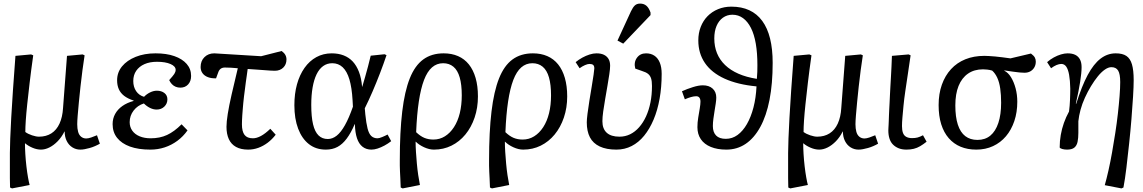

<svg xmlns="http://www.w3.org/2000/svg" viewBox="-20 -819 6363 1069"><path d="M47 230 36 225Q35 199 35 173Q35 147 35 113.5Q35 80 35 33Q35 1 37 -48Q39 -97 42.5 -163.5Q46 -230 52 -315.5Q58 -401 66 -508L153 -516L165 -511Q153 -426 145 -358Q137 -290 131.5 -238Q126 -186 123.5 -148Q121 -110 121 -84Q136 -73 158.5 -65.5Q181 -58 197 -58Q237 -58 266 -76.5Q295 -95 311.5 -131Q328 -167 331 -218L353 -508L440 -516L451 -511Q445 -473 439 -427.5Q433 -382 428 -336Q423 -290 419 -248.5Q415 -207 412.5 -175.5Q410 -144 410 -127Q410 -103 415 -85Q420 -67 432 -57.5Q444 -48 460 -48Q471 -48 487.5 -53.5Q504 -59 520 -66L536 -19Q524 -12 509 -5.5Q494 1 479.5 5Q465 9 452 11.5Q439 14 427 14Q403 14 383 1.5Q363 -11 351.5 -34Q340 -57 340 -87H339Q323 -55 301 -32.5Q279 -10 255 2Q231 14 208 14Q185 14 160.5 3.5Q136 -7 120 -21H119Q119 5 121 38.5Q123 72 127 106.5Q131 141 136 169Q141 197 145 211Z M817 14Q750 14 703.5 -3Q657 -20 632 -51.5Q607 -83 607 -128Q607 -159 621 -184.5Q635 -210 661 -228.5Q687 -247 724 -257V-259Q691 -270 671 -285.5Q651 -301 641.5 -322.5Q632 -344 632 -372Q632 -416 659.5 -449.5Q687 -483 735.5 -502.5Q784 -522 846 -522Q907 -522 951 -506.5Q995 -491 1019.5 -463Q1044 -435 1044 -396Q1044 -367 1027.5 -349Q1011 -331 984 -331Q970 -331 958 -336Q946 -341 937 -350.5Q928 -360 922 -373Q943 -396 950.5 -407.5Q958 -419 958 -430Q958 -450 929.5 -462.5Q901 -475 854 -475Q814 -475 784.5 -462Q755 -449 738.5 -425Q722 -401 722 -368Q722 -335 738 -311.5Q754 -288 782 -280Q796 -295 815.5 -304.5Q835 -314 853 -314Q879 -314 895.5 -301Q912 -288 912 -266Q912 -242 895 -225.5Q878 -209 852 -209Q834 -209 815.5 -218Q797 -227 781 -243Q746 -232 724 -203.5Q702 -175 702 -139Q702 -112 716.5 -91.5Q731 -71 757.5 -60Q784 -49 819 -49Q870 -49 910 -67.5Q950 -86 991 -127L1024 -93Q1000 -59 967.5 -35Q935 -11 897 1.5Q859 14 817 14Z M1362 14Q1321 14 1294 -1Q1267 -16 1254 -44.5Q1241 -73 1241 -113Q1241 -140 1248 -184.5Q1255 -229 1269.5 -292.5Q1284 -356 1304 -439Q1285 -441 1266 -442Q1247 -443 1232 -443Q1218 -443 1208.5 -436Q1199 -429 1194 -413L1183 -383Q1157 -382 1137.5 -389.5Q1118 -397 1107.5 -411.5Q1097 -426 1097 -446Q1097 -480 1118.5 -501Q1140 -522 1173 -522L1434 -506L1548 -535Q1562 -525 1568.5 -513.5Q1575 -502 1575 -488Q1575 -460 1557 -442.5Q1539 -425 1510 -425Q1502 -425 1484.5 -426Q1467 -427 1437 -429.5Q1407 -432 1359 -435Q1357 -417 1354 -398.5Q1351 -380 1348.5 -360Q1346 -340 1343.5 -320.5Q1341 -301 1338.5 -282Q1336 -263 1334.5 -245Q1333 -227 1331.5 -210Q1330 -193 1329 -177.5Q1328 -162 1327.5 -149.5Q1327 -137 1327 -127Q1327 -87 1341.5 -68Q1356 -49 1388 -49Q1409 -49 1433 -62Q1457 -75 1485 -102L1515 -69Q1495 -43 1470.5 -24.5Q1446 -6 1418.5 4Q1391 14 1362 14Z M1794 14Q1739 14 1700 -16.5Q1661 -47 1640 -102.5Q1619 -158 1619 -233Q1619 -297 1633.5 -349.5Q1648 -402 1675.5 -441Q1703 -480 1741.5 -501Q1780 -522 1827 -522Q1864 -522 1893.5 -510.5Q1923 -499 1944 -476.5Q1965 -454 1978.5 -419Q1992 -384 1996 -336H1997Q2005 -363 2013 -391Q2021 -419 2029 -449Q2037 -479 2044 -509L2121 -517L2132 -512Q2116 -464 2096 -412Q2076 -360 2054.5 -310Q2033 -260 2011 -216L2014 -182Q2019 -133 2026.5 -103.5Q2034 -74 2047.5 -61.5Q2061 -49 2082 -49Q2091 -49 2108 -56Q2125 -63 2138 -70L2158 -33Q2140 -19 2120.5 -8.5Q2101 2 2082.5 8Q2064 14 2048 14Q2019 14 1998.5 -2Q1978 -18 1967.5 -49.5Q1957 -81 1956 -128H1955Q1934 -79 1910.5 -47.5Q1887 -16 1859 -1Q1831 14 1794 14ZM1805 -45Q1831 -45 1854.5 -63.5Q1878 -82 1900.5 -122Q1923 -162 1945 -225L1943 -261Q1939 -331 1925.5 -376.5Q1912 -422 1888 -444.5Q1864 -467 1830 -467Q1801 -467 1779 -451Q1757 -435 1742.5 -405Q1728 -375 1720.5 -332Q1713 -289 1713 -235Q1713 -169 1723 -127Q1733 -85 1753.5 -65Q1774 -45 1805 -45Z M2222 230 2211 225Q2210 197 2209 175.5Q2208 154 2207 136Q2206 118 2206 103.5Q2206 89 2206 74Q2206 -85 2219.5 -198Q2233 -311 2261.5 -382.5Q2290 -454 2336.5 -488Q2383 -522 2450 -522Q2495 -522 2530.5 -506.5Q2566 -491 2590.5 -460.5Q2615 -430 2628 -385Q2641 -340 2641 -282Q2641 -219 2622.5 -164.5Q2604 -110 2571 -70Q2538 -30 2493.5 -8Q2449 14 2396 14Q2370 14 2341.5 1Q2313 -12 2295 -30H2294Q2294 -4 2296 27.5Q2298 59 2301 92Q2304 125 2308.5 155.5Q2313 186 2318 211ZM2393 -42Q2428 -42 2457 -60Q2486 -78 2507.5 -111Q2529 -144 2540 -189Q2551 -234 2551 -288Q2551 -348 2539.5 -388Q2528 -428 2504.5 -447.5Q2481 -467 2447 -467Q2412 -467 2385.5 -444Q2359 -421 2341 -374Q2323 -327 2312 -254.5Q2301 -182 2297 -83Q2320 -61 2342.5 -51.5Q2365 -42 2393 -42Z M2719 230 2708 225Q2707 197 2706 175.5Q2705 154 2704 136Q2703 118 2703 103.5Q2703 89 2703 74Q2703 -85 2716.5 -198Q2730 -311 2758.5 -382.5Q2787 -454 2833.5 -488Q2880 -522 2947 -522Q2992 -522 3027.5 -506.5Q3063 -491 3087.5 -460.5Q3112 -430 3125 -385Q3138 -340 3138 -282Q3138 -219 3119.5 -164.5Q3101 -110 3068 -70Q3035 -30 2990.5 -8Q2946 14 2893 14Q2867 14 2838.5 1Q2810 -12 2792 -30H2791Q2791 -4 2793 27.5Q2795 59 2798 92Q2801 125 2805.5 155.5Q2810 186 2815 211ZM2890 -42Q2925 -42 2954 -60Q2983 -78 3004.5 -111Q3026 -144 3037 -189Q3048 -234 3048 -288Q3048 -348 3036.5 -388Q3025 -428 3001.5 -447.5Q2978 -467 2944 -467Q2909 -467 2882.5 -444Q2856 -421 2838 -374Q2820 -327 2809 -254.5Q2798 -182 2794 -83Q2817 -61 2839.5 -51.5Q2862 -42 2890 -42Z M3412 14Q3356 14 3319 -3.5Q3282 -21 3264.5 -54.5Q3247 -88 3247 -138Q3247 -153 3251 -185.5Q3255 -218 3261.5 -258Q3268 -298 3274.5 -337Q3281 -376 3285 -403.5Q3289 -431 3289 -438Q3289 -452 3282.5 -457.5Q3276 -463 3262 -463Q3252 -463 3237 -456.5Q3222 -450 3207 -439L3185 -473Q3202 -487 3222 -498Q3242 -509 3262.5 -515.5Q3283 -522 3301 -522Q3326 -522 3342.5 -514Q3359 -506 3368 -491Q3377 -476 3377 -453Q3377 -435 3372.5 -405.5Q3368 -376 3362 -340.5Q3356 -305 3349.5 -268Q3343 -231 3338.5 -198.5Q3334 -166 3334 -144Q3334 -102 3358 -80Q3382 -58 3429 -58Q3461 -58 3488.5 -71.5Q3516 -85 3538.5 -110.5Q3561 -136 3577 -171Q3593 -206 3601.5 -248.5Q3610 -291 3610 -340Q3610 -367 3605 -382.5Q3600 -398 3588.5 -407.5Q3577 -417 3554 -424L3517 -437Q3508 -472 3526 -497Q3544 -522 3577 -522Q3604 -522 3623.5 -509Q3643 -496 3653.5 -470.5Q3664 -445 3664 -408Q3664 -334 3652.5 -269.5Q3641 -205 3619 -153Q3597 -101 3566.5 -63.5Q3536 -26 3497 -6Q3458 14 3412 14ZM3450 -576 3418 -593 3493 -756Q3504 -779 3515 -789Q3526 -799 3544 -799Q3565 -799 3579 -787Q3593 -775 3602 -749V-735Z M4024 14Q3974 14 3937.5 -1Q3901 -16 3882 -44Q3863 -72 3863 -111Q3863 -137 3867.5 -164Q3872 -191 3876 -215Q3880 -239 3880 -253Q3880 -268 3873.5 -276Q3867 -284 3854 -283Q3843 -283 3827 -278.5Q3811 -274 3793 -266L3777 -311Q3806 -324 3838 -334Q3870 -344 3893 -344Q3928 -344 3948 -325.5Q3968 -307 3968 -276Q3968 -262 3965 -242.5Q3962 -223 3958.5 -201.5Q3955 -180 3952 -158Q3949 -136 3949 -117Q3949 -83 3967 -64.5Q3985 -46 4021 -46Q4057 -46 4086.5 -67.5Q4116 -89 4138.5 -128Q4161 -167 4175 -220.5Q4189 -274 4192 -338Q4087 -348 4014.5 -381Q3942 -414 3905 -468Q3868 -522 3868 -594Q3868 -635 3881.5 -669.5Q3895 -704 3919.5 -729Q3944 -754 3978 -768Q4012 -782 4052 -782Q4109 -782 4152 -762Q4195 -742 4224 -702.5Q4253 -663 4267.5 -604.5Q4282 -546 4282 -469Q4282 -353 4264.5 -263.5Q4247 -174 4213 -112Q4179 -50 4131.5 -18Q4084 14 4024 14ZM4194 -380Q4196 -400 4196.5 -419.5Q4197 -439 4197 -456Q4197 -524 4188 -576Q4179 -628 4161 -663.5Q4143 -699 4117 -718Q4091 -737 4058 -737Q4028 -737 4005 -720.5Q3982 -704 3969.5 -674.5Q3957 -645 3957 -605Q3957 -560 3972 -523Q3987 -486 4017 -457Q4047 -428 4091.5 -408.5Q4136 -389 4194 -380Z M4380 230 4369 225Q4368 199 4368 173Q4368 147 4368 113.5Q4368 80 4368 33Q4368 1 4370 -48Q4372 -97 4375.5 -163.5Q4379 -230 4385 -315.5Q4391 -401 4399 -508L4486 -516L4498 -511Q4486 -426 4478 -358Q4470 -290 4464.5 -238Q4459 -186 4456.5 -148Q4454 -110 4454 -84Q4469 -73 4491.5 -65.5Q4514 -58 4530 -58Q4570 -58 4599 -76.5Q4628 -95 4644.5 -131Q4661 -167 4664 -218L4686 -508L4773 -516L4784 -511Q4778 -473 4772 -427.5Q4766 -382 4761 -336Q4756 -290 4752 -248.5Q4748 -207 4745.5 -175.5Q4743 -144 4743 -127Q4743 -103 4748 -85Q4753 -67 4765 -57.5Q4777 -48 4793 -48Q4804 -48 4820.5 -53.5Q4837 -59 4853 -66L4869 -19Q4857 -12 4842 -5.5Q4827 1 4812.5 5Q4798 9 4785 11.5Q4772 14 4760 14Q4736 14 4716 1.5Q4696 -11 4684.5 -34Q4673 -57 4673 -87H4672Q4656 -55 4634 -32.5Q4612 -10 4588 2Q4564 14 4541 14Q4518 14 4493.5 3.5Q4469 -7 4453 -21H4452Q4452 5 4454 38.5Q4456 72 4460 106.5Q4464 141 4469 169Q4474 197 4478 211Z M5027 14Q5002 14 4983.5 6.5Q4965 -1 4952 -14Q4939 -27 4932.5 -47Q4926 -67 4926 -92Q4926 -98 4926.5 -106Q4927 -114 4927.5 -124.5Q4928 -135 4928.5 -148Q4929 -161 4929.5 -176.5Q4930 -192 4931 -210Q4932 -228 4933 -248Q4934 -268 4935 -290.5Q4936 -313 4937.5 -338Q4939 -363 4940.5 -390Q4942 -417 4943.5 -447Q4945 -477 4946 -508L5039 -516L5050 -511Q5042 -456 5034.5 -405.5Q5027 -355 5020.5 -311.5Q5014 -268 5010.5 -231Q5007 -194 5004.5 -165.5Q5002 -137 5002 -117Q5002 -94 5007.5 -79Q5013 -64 5026 -57Q5039 -50 5058 -50Q5076 -50 5089 -53.5Q5102 -57 5119 -66L5139 -30Q5120 -15 5103 -5Q5086 5 5067.5 9.5Q5049 14 5027 14Z M5416 14Q5367 14 5328.5 -2Q5290 -18 5262.5 -49.5Q5235 -81 5220.5 -127Q5206 -173 5206 -234Q5206 -297 5224 -347.5Q5242 -398 5275 -434Q5308 -470 5355 -489Q5402 -508 5461 -508Q5472 -508 5487 -507Q5502 -506 5521 -504.5Q5540 -503 5561 -500Q5582 -497 5606 -494L5720 -521Q5736 -509 5741.5 -499Q5747 -489 5747 -476Q5747 -458 5739 -444Q5731 -430 5717 -422Q5703 -414 5684 -414Q5672 -414 5656.5 -415.5Q5641 -417 5620 -420Q5599 -423 5572 -427V-425Q5593 -415 5609 -389Q5625 -363 5634.5 -327.5Q5644 -292 5644 -253Q5644 -194 5627.5 -145Q5611 -96 5581 -60.5Q5551 -25 5509 -5.5Q5467 14 5416 14ZM5422 -40Q5465 -40 5494 -64Q5523 -88 5538.5 -134.5Q5554 -181 5554 -247Q5554 -291 5549 -326Q5544 -361 5532.5 -386Q5521 -411 5504 -426Q5491 -430 5477 -431.5Q5463 -433 5453 -433Q5404 -433 5369.5 -409Q5335 -385 5317 -340.5Q5299 -296 5299 -232Q5299 -168 5313 -125Q5327 -82 5354.5 -61Q5382 -40 5422 -40Z M6224 230 6131 212Q6141 177 6151.5 130.5Q6162 84 6171.5 30.5Q6181 -23 6189.5 -78Q6198 -133 6204 -186Q6210 -239 6213.5 -284.5Q6217 -330 6217 -362Q6217 -407 6205.5 -426Q6194 -445 6168 -445Q6151 -445 6131.5 -431.5Q6112 -418 6092.5 -394Q6073 -370 6054.5 -339.5Q6036 -309 6020.5 -275Q6005 -241 5996 -207.5Q5987 -174 5984 -144Q5984 -108 5984 -79Q5984 -50 5979.5 -29Q5975 -8 5961.5 3Q5948 14 5921 14Q5906 14 5894 10.5Q5882 7 5880 2Q5880 -33 5886 -67.5Q5892 -102 5903.5 -134.5Q5915 -167 5932 -198Q5934 -214 5935.5 -230.5Q5937 -247 5937.5 -263Q5938 -279 5938.5 -294.5Q5939 -310 5939 -325Q5938 -372 5932.5 -402.5Q5927 -433 5916.5 -448Q5906 -463 5889 -463Q5877 -463 5862.5 -457Q5848 -451 5832 -439L5810 -473Q5827 -488 5847 -499Q5867 -510 5887 -516Q5907 -522 5924 -522Q5950 -522 5967 -513.5Q5984 -505 5993 -488Q6002 -471 6002 -445Q6002 -430 6000 -409.5Q5998 -389 5994 -363.5Q5990 -338 5984 -307.5Q5978 -277 5970 -242L5972 -241Q6003 -340 6036 -401.5Q6069 -463 6107.5 -492.5Q6146 -522 6192 -522Q6230 -522 6251.5 -507.5Q6273 -493 6282.5 -460.5Q6292 -428 6292 -373Q6292 -338 6288.5 -280.5Q6285 -223 6279.5 -155.5Q6274 -88 6266.5 -18Q6259 52 6251.5 115Q6244 178 6235 225Z"/></svg>

Font: Literata 18pt
Style: Italic
Weight: 400
Italic angle: -2°
Designer: Latin by Veronika Burian and Jose Scaglione. Greek by Irene Vlachou. Cyrillic by Vera Evstafieva
Foundry: TypeTogether
Version: Version 3.103;gftools[0.9.29]